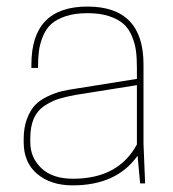

<svg xmlns="http://www.w3.org/2000/svg" viewBox="-20 -556 525 582"><path d="M51.8 -125V-134.8Q51.8 -169.4 61.8 -195.8Q71.8 -222.2 86.4 -237.5Q101.1 -252.9 124.5 -263.9Q147.9 -274.9 167.7 -279.5Q187.5 -284.2 214.8 -288.1L395 -316.9V-350.1Q395 -379.9 392.1 -402.1Q389.2 -424.3 379.6 -447Q370.1 -469.7 354 -483.9Q337.9 -498 310.3 -507.1Q282.7 -516.1 245.1 -516.1Q207.5 -516.1 179.9 -507.1Q152.3 -498 136.2 -483.9Q120.1 -469.7 110.6 -447Q101.1 -424.3 98.1 -402.1Q95.2 -379.9 95.2 -350.1H75.2V-360.8Q75.2 -536.1 245.1 -536.1Q415 -536.1 415 -360.8V-120.1L419.9 0H404.8L397 -84Q333.5 5.9 200.2 5.9Q134.3 5.9 93 -28.6Q51.8 -63 51.8 -125ZM201.2 -14.2Q338.9 -14.2 395 -118.2V-297.9L208 -268.1Q175.8 -262.2 154.5 -255.1Q133.3 -248 112.8 -233.9Q92.3 -219.7 82 -195.6Q71.8 -171.4 71.8 -136.2V-125Q71.8 -78.1 105.5 -46.1Q139.2 -14.2 201.2 -14.2Z"/></svg>

Font: Cooper Hewitt
Style: Thin
Weight: 701
Designer: Village Type and Design LLC
Foundry: Cooper Hewitt Smithsonian Design Museum
Version: 1.000